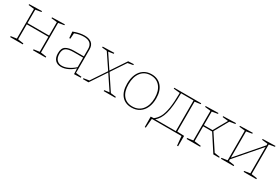

<svg xmlns="http://www.w3.org/2000/svg" viewBox="71 -1504 3834 2625"><g transform="rotate(30 1988.0 -191.5)"><path d="M606 -525V-511L516 -496V-28L606 -15V0H406V-15L496 -28V-265H155V-28L245 -15V0H45V-15L135 -28V-496L45 -506V-520L245 -525V-511L155 -496V-284H496V-496L406 -506V-520Z M1070 -26 1160 -17V-2L1055 2L1051 -87Q1005 -43 952 -18.5Q899 6 849 6Q790 6 755.5 -30Q721 -66 721 -136Q721 -217 767 -246Q813 -275 899 -275H1050V-391Q1050 -452 1015.5 -480.5Q981 -509 918 -509Q850 -509 775 -481L769 -392H752L744 -491Q840 -528 919 -528Q990 -528 1030 -495.5Q1070 -463 1070 -394ZM852 -13Q897 -13 949 -37Q1001 -61 1050 -105V-256H901Q815 -256 778.5 -230Q742 -204 742 -140Q742 -77 772 -45Q802 -13 852 -13Z M1460 -267 1621 -25 1705 -15V0H1522V-15L1600 -25L1449 -251L1282 0H1194V-14L1280 -28L1439 -266L1283 -498L1206 -505V-520L1386 -525V-510L1305 -498L1449 -282L1608 -520L1695 -525V-510L1612 -495Z M2195 -270Q2195 -188 2167 -125.5Q2139 -63 2086 -28.5Q2033 6 1961 6Q1861 6 1804.5 -60.5Q1748 -127 1748 -249Q1748 -333 1775.5 -396Q1803 -459 1855 -493.5Q1907 -528 1977 -528Q2077 -528 2136 -459.5Q2195 -391 2195 -270ZM1769 -251Q1769 -137 1820.5 -75Q1872 -13 1963 -13Q2062 -13 2118 -82.5Q2174 -152 2174 -267Q2174 -380 2120.5 -444.5Q2067 -509 1975 -509Q1878 -509 1823.5 -439Q1769 -369 1769 -251Z M2670 -24 2780 -19V145H2764L2750 0H2282L2270 145H2254L2253 -19L2301 -22Q2348 -58 2376 -111.5Q2404 -165 2419 -256.5Q2434 -348 2435 -498L2335 -508V-522H2760V-508L2670 -496ZM2453 -503Q2452 -289 2420.5 -178Q2389 -67 2324 -19H2650V-503Z M3095 -276 3259 -27 3345 -14V0H3253L3082 -263H2941V-28L3045 -15V0H2831V-15L2921 -28V-496L2831 -506V-520L3031 -525V-511L2941 -496V-282H3077L3198 -496L3108 -506V-520L3307 -525V-511L3218 -496Z M3931 -525V-511L3841 -496V-28L3931 -15V0H3731V-15L3821 -28V-446L3483 -55V-28L3573 -15V0H3373V-15L3463 -28V-496L3373 -506V-520L3573 -525V-511L3483 -496V-81L3821 -472V-496L3731 -506V-520Z"/></g></svg>

Font: Bitter Pro Thin
Style: Regular
Weight: 250
Designer: Sol Matas, and Bitter project Authors
Foundry: Sol Matas
Version: Version 1.010